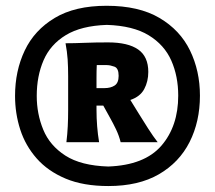

<svg xmlns="http://www.w3.org/2000/svg" viewBox="-20 -896 725 648"><path d="M339.8 -876.5Q448.7 -876.5 518.3 -835.4Q587.9 -794.4 621.3 -725.6Q654.8 -656.7 654.8 -573.2Q654.8 -485.8 619.9 -416.7Q585 -347.7 516.4 -307.9Q447.8 -268.1 345.7 -268.1Q261.2 -268.1 201.4 -293.2Q141.6 -318.4 103.8 -361.3Q65.9 -404.3 48.3 -458.7Q30.8 -513.2 30.8 -572.3Q30.8 -656.7 63.5 -725.6Q96.2 -794.4 164.6 -835.4Q232.9 -876.5 339.8 -876.5ZM340.8 -812Q253.9 -809.1 201.9 -777.3Q149.9 -745.6 127 -692.4Q104 -639.2 104 -572.3Q104 -511.7 126 -458.3Q147.9 -404.8 200.7 -370.8Q253.4 -336.9 345.2 -334Q467.8 -338.4 524.7 -404.3Q581.5 -470.2 581.5 -573.2Q581.5 -638.7 558.1 -691.7Q534.7 -744.6 481.9 -776.9Q429.2 -809.1 340.8 -812ZM344.7 -752.9Q412.1 -752.9 446.3 -729Q480.5 -705.1 480.5 -653.3Q480.5 -621.1 466.8 -595.5Q453.1 -569.8 419.9 -558.6L447.3 -514.2Q462.9 -488.8 480 -462.2Q497.1 -435.5 512.2 -416H387.2Q381.8 -438 371.8 -459Q361.8 -480 351.6 -498L328.6 -539.6H305.7V-525.9Q305.7 -468.3 314.5 -416H204.1Q207.5 -444.3 208.7 -469.7Q210 -495.1 210 -525.9V-638.7Q210 -669.4 208.3 -695.6Q206.5 -721.7 201.2 -750Q231 -750 266.1 -751.5Q301.3 -752.9 344.7 -752.9ZM340.8 -676.3H306.6Q306.2 -666.5 305.9 -656Q305.7 -645.5 305.7 -634.3V-598.6H332.5Q353.5 -598.6 366.9 -607.4Q380.4 -616.2 380.4 -640.1Q380.4 -666 366 -671.1Q351.6 -676.3 340.8 -676.3Z"/></svg>

Font: Pinar Black
Style: Regular
Weight: 900
Designer: Amin Abedi
Version: Version 3.000